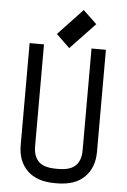

<svg xmlns="http://www.w3.org/2000/svg" viewBox="-59 -918 644 973"><g transform="rotate(5 262.5 -431.5)"><path d="M270.5 -675.8 202.1 -741.7 327.1 -874.5 396.5 -808.6ZM141.6 -164.6Q141.6 -115.2 168.2 -88.1Q194.8 -61 257.8 -61H267.6Q330.1 -61 356.7 -88.1Q383.3 -115.2 383.3 -164.6V-683.6H456.5V-164.6Q456.5 -84 408.2 -35.9Q359.9 12.2 267.6 12.2H257.8Q165.5 12.2 116.9 -35.6Q68.4 -83.5 68.4 -164.6V-683.6H141.6Z"/></g></svg>

Font: Anka/Coder Condensed
Style: Regular
Weight: 400
Width: 4
Monospace: yes
Version: Version 1.100